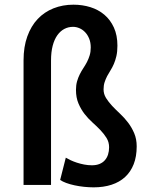

<svg xmlns="http://www.w3.org/2000/svg" viewBox="-20 -782 640 812"><path d="M195.8 0H79.6V-526.9Q79.6 -584 95.5 -627.9Q111.3 -671.9 139.4 -701.7Q167.5 -731.4 206.3 -746.8Q245.1 -762.2 290.5 -762.2Q328.6 -762.2 362.3 -751.7Q396 -741.2 421.4 -719.7Q446.8 -698.2 461.7 -665.5Q476.6 -632.8 476.6 -588.9Q476.6 -563.5 472.2 -544.7Q467.8 -525.9 461.4 -511.2Q455.1 -496.6 447.3 -484.4Q439.5 -472.2 433.1 -460Q426.8 -447.8 422.4 -434.3Q418 -420.9 418 -403.8Q418 -384.3 428.5 -367.4Q439 -350.6 454.3 -334.2Q469.7 -317.9 488 -300.8Q506.3 -283.7 521.7 -263.4Q537.1 -243.2 547.6 -218.5Q558.1 -193.8 558.1 -163.1Q558.1 -120.1 545.4 -87.6Q532.7 -55.2 509 -33.4Q485.4 -11.7 451.7 -0.7Q418 10.3 376 10.3Q356.4 10.3 335.4 8.1Q314.5 5.9 295.2 1.7Q275.9 -2.4 260 -8.3Q244.1 -14.2 234.4 -21L258.3 -115.2Q266.1 -110.4 278.1 -104.7Q290 -99.1 304.7 -94.2Q319.3 -89.4 335.7 -86.2Q352.1 -83 368.7 -83Q387.2 -83 400.9 -88.6Q414.6 -94.2 423.6 -104.5Q432.6 -114.7 437 -128.7Q441.4 -142.6 441.4 -159.2Q441.4 -180.7 430.9 -198Q420.4 -215.3 405 -231.4Q389.6 -247.6 371.3 -263.9Q353 -280.3 337.6 -300Q322.3 -319.8 311.8 -344.5Q301.3 -369.1 301.3 -401.9Q301.3 -421.9 305.9 -438Q310.5 -454.1 317.4 -467.8Q324.2 -481.4 332.5 -493.9Q340.8 -506.3 347.7 -519.5Q354.5 -532.7 359.1 -547.6Q363.8 -562.5 363.8 -581.1Q363.8 -602.1 357.2 -618.4Q350.6 -634.8 339.8 -646Q329.1 -657.2 315.7 -662.8Q302.2 -668.5 289.1 -668.5Q269 -668.5 252.2 -659.7Q235.4 -650.9 222.7 -633.3Q210 -615.7 202.9 -588.9Q195.8 -562 195.8 -525.9Z"/></svg>

Font: TypoPRO Roboto Mono
Style: Regular
Weight: 500
Designer: Google
Version: Version 2.000986; 2015; ttfautohint (v1.3)